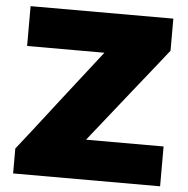

<svg xmlns="http://www.w3.org/2000/svg" viewBox="-51 -764 799 814"><g transform="rotate(5 348.0 -356.5)"><path d="M34.5 0V-106Q58 -135.5 87 -172.8Q116 -210 145.5 -248Q175 -286 200 -318.5L375.5 -543.5H46.5V-713H654V-576.5Q616.5 -529.5 581 -484.5Q545 -439.5 509 -394.5L330 -169.5H660V0Z"/></g></svg>

Font: Heraclito ExtraBold
Style: Regular
Weight: 800
Designer: Kostas Bartsokas (font) & Cristiano Sobral (main changes)
Foundry: Kostas Bartsokas (font) & Cristiano Sobral (main changes)
Version: Version 1.00;July 8, 2020;FontCreator 13.0.0.2655 64-bit